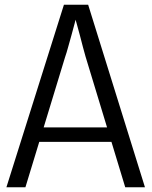

<svg xmlns="http://www.w3.org/2000/svg" viewBox="-20 -788 638 808"><path d="M7 0 249 -768H351L590 0H507L340 -550Q335 -566 329 -590Q323 -614 316 -640Q309 -666 302.5 -689.5Q296 -713 291 -729H304Q300 -713 294 -689Q288 -665 280.5 -639Q273 -613 266.5 -589Q260 -565 254 -548L87 0ZM125 -191V-252H469V-191Z"/></svg>

Font: Yaldevi ExtraLight
Style: Regular
Weight: 400
Version: Version 1.100